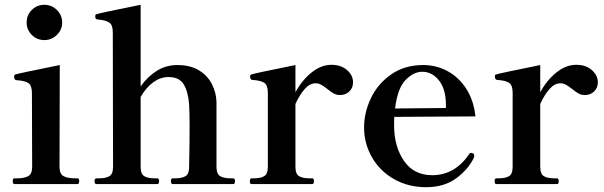

<svg xmlns="http://www.w3.org/2000/svg" viewBox="-20 -767 2515 800"><path d="M91 -673Q91 -704 112.5 -725.5Q134 -747 165 -747Q195 -747 217 -725.5Q239 -704 239 -673Q239 -643 217 -621.5Q195 -600 165 -600Q134 -600 112.5 -621.5Q91 -643 91 -673ZM40 0Q33 0 33 -13Q33 -24 40 -24H52Q81 -24 97.5 -33Q114 -42 114 -72L113 -380Q113 -411 98 -421Q83 -431 48 -433Q39 -434 39 -448Q39 -456 45 -457Q56 -461 229 -496L228 -72Q228 -42 245 -33Q262 -24 291 -24H303Q310 -24 310 -13Q310 0 303 0Z M952 -24Q959 -24 959 -12Q959 0 952 0H700Q692 0 692 -12Q692 -24 700 -24H710Q738 -24 753 -33Q768 -42 768 -72Q770 -170 770 -242Q770 -294 768 -332Q764 -385 745.5 -415.5Q727 -446 682 -446Q649 -446 619 -424.5Q589 -403 566 -363V-72Q566 -42 581 -33Q596 -24 624 -24H635Q643 -24 643 -12Q643 0 635 0H382Q374 0 374 -12Q374 -24 382 -24H393Q421 -24 436 -33Q451 -42 451 -72L450 -632Q450 -663 435.5 -673Q421 -683 386 -686Q382 -686 379.5 -689Q377 -692 377 -695V-701Q377 -707 383 -708Q392 -712 566 -747V-407Q595 -448 633.5 -472Q672 -496 719 -496Q773 -496 809 -474Q845 -452 863 -416.5Q881 -381 882 -342V-255V-72Q882 -42 897.5 -33Q913 -24 941 -24Z M1451 -424Q1451 -401 1435.5 -386Q1420 -371 1397 -371Q1382 -371 1370.5 -377.5Q1359 -384 1343 -397Q1329 -408 1318 -414Q1307 -420 1295 -420Q1271 -420 1250 -396.5Q1229 -373 1211 -334V-72Q1211 -42 1226 -33Q1241 -24 1269 -24H1281Q1288 -24 1288 -12Q1288 0 1281 0H1028Q1021 0 1021 -12Q1021 -24 1028 -24H1038Q1066 -24 1081 -33Q1096 -42 1096 -72V-381Q1096 -412 1081 -422Q1066 -432 1031 -434Q1022 -435 1022 -450Q1022 -456 1028 -457Q1038 -461 1211 -496V-383Q1240 -435 1279.5 -466Q1319 -497 1361 -497Q1401 -497 1426 -475Q1451 -453 1451 -424Z M1956 -118 1955 -111Q1932 -62 1881.5 -24.5Q1831 13 1755 13Q1682 13 1623 -20Q1564 -53 1530.5 -110.5Q1497 -168 1497 -236Q1497 -298 1525.5 -358Q1554 -418 1610 -457Q1666 -496 1743 -496Q1799 -496 1846 -470Q1893 -444 1923.5 -396Q1954 -348 1961 -282L1623 -280Q1622 -269 1622 -245Q1622 -157 1663 -97Q1704 -37 1781 -37Q1875 -37 1935 -125Q1938 -130 1944 -130Q1945 -130 1951 -128Q1956 -125 1956 -118ZM1626 -315 1838 -317V-334Q1837 -397 1808.5 -432.5Q1780 -468 1739 -468Q1704 -468 1670.5 -434.5Q1637 -401 1626 -315Z M2471 -424Q2471 -401 2455.5 -386Q2440 -371 2417 -371Q2402 -371 2390.5 -377.5Q2379 -384 2363 -397Q2349 -408 2338 -414Q2327 -420 2315 -420Q2291 -420 2270 -396.5Q2249 -373 2231 -334V-72Q2231 -42 2246 -33Q2261 -24 2289 -24H2301Q2308 -24 2308 -12Q2308 0 2301 0H2048Q2041 0 2041 -12Q2041 -24 2048 -24H2058Q2086 -24 2101 -33Q2116 -42 2116 -72V-381Q2116 -412 2101 -422Q2086 -432 2051 -434Q2042 -435 2042 -450Q2042 -456 2048 -457Q2058 -461 2231 -496V-383Q2260 -435 2299.5 -466Q2339 -497 2381 -497Q2421 -497 2446 -475Q2471 -453 2471 -424Z"/></svg>

Font: Shippori Mincho
Style: Bold
Weight: 700
Designer: FONTDASU
Foundry: FONTDASU / Google Inc. / but / Adobe
Version: Version 3.110; ttfautohint (v1.8.3)